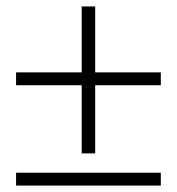

<svg xmlns="http://www.w3.org/2000/svg" viewBox="-20 -577 549 597"><path d="M234 -100H276V-557H234ZM480 -312V-352H30V-312ZM480 0V-40H30V0Z"/></svg>

Font: Source Serif 4 48pt
Style: Regular
Weight: 400
Designer: Frank Grie√ühammer
Foundry: Adobe Systems Incorporated
Version: Version 4.004;hotconv 1.0.116;makeotfexe 2.5.65601